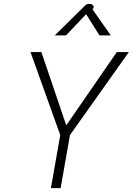

<svg xmlns="http://www.w3.org/2000/svg" viewBox="-20 -968 683 988"><path d="M290 -273 137 -700H193L321 -323L581 -700H643L340 -273L292 0H242ZM410 -932Q420 -942 425 -945Q430 -948 438 -948Q453 -948 459 -940Q465 -932 460 -925L456 -920L550 -786H492L423 -895L320 -786H262Z"/></svg>

Font: Niramit ExtraLight
Style: Italic
Weight: 200
Italic angle: -10°
Designer: Katatrad Aksorn Co.,Ltd.
Foundry: Cadson Demak Co.,Ltd.
Version: Version 1.000; ttfautohint (v1.6)